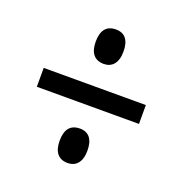

<svg xmlns="http://www.w3.org/2000/svg" viewBox="-95 -678 620 650"><g transform="rotate(20 215.0 -352.5)"><path d="M216 -469C245 -469 265 -489 265 -531C265 -572 248 -593 216 -593C182 -593 165 -572 165 -531C165 -490 183 -469 216 -469ZM30 -319H398V-387H30ZM216 -112C245 -112 265 -132 265 -174C265 -215 248 -236 216 -236C182 -236 165 -215 165 -174C165 -133 183 -112 216 -112Z"/></g></svg>

Font: Noto Sans UI Condensed
Style: Regular
Weight: 400
Width: 3
Designer: Monotype Design Team
Foundry: Monotype Imaging Inc.
Version: Version 1.901